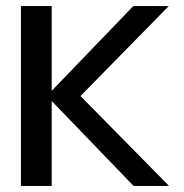

<svg xmlns="http://www.w3.org/2000/svg" viewBox="-20 -613 606 633"><path d="M49 0H150.5V-593H49ZM131.9 -294.3 243.1 -294.1 536.4 -593H419.5ZM420.4 0H537.3L243.1 -298.7L131.9 -299.2Z"/></svg>

Font: Anybody Thin
Style: Regular
Weight: 100
Designer: Tyler Finck
Foundry: Etcetera Type Company
Version: Version 1.114;gftools[0.9.25]